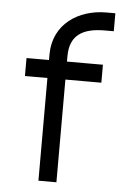

<svg xmlns="http://www.w3.org/2000/svg" viewBox="-54 -790 583 851"><g transform="rotate(5 237.0 -364.5)"><path d="M384.5 -749C260.5 -749 150.5 -677 149.5 -543V-517H89.5H49.5V-437H89.5H149.5V-20V20H229.5V-20V-437H349.5H389.5V-517H349.5H229.5V-543C230.5 -633 284.5 -669 384.5 -669H424.5V-749Z"/></g></svg>

Font: Nordica Advanced
Style: Regular
Weight: 300
Version: Version 1.07